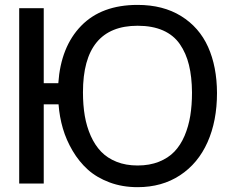

<svg xmlns="http://www.w3.org/2000/svg" viewBox="-20 -756 952 791"><path d="M874 -373Q874 -257.8 835 -170.2Q795.9 -82.5 721.4 -33.7Q647 15.1 546.9 15.1Q483.9 15.1 431.2 -4.6Q378.4 -24.4 342 -57.1Q305.7 -89.8 279.3 -134.5Q252.9 -179.2 239 -226.8Q225.1 -274.4 221.2 -326.2H160.2V0H59.1V-722.2H160.2V-413.1H220.2Q230.5 -563.5 314.5 -649.7Q398.4 -735.8 546.9 -735.8Q651.9 -735.8 726.3 -689.7Q800.8 -643.6 837.2 -562.7Q873.5 -481.9 874 -373ZM771 -375Q770.5 -439.5 758.5 -488.3Q746.6 -537.1 720.9 -574.2Q695.3 -611.3 651.6 -630.6Q607.9 -649.9 546.9 -649.9Q321.8 -649.9 321.8 -376Q321.8 -323.2 329.3 -278.8Q336.9 -234.4 354 -196Q371.1 -157.7 396.7 -131.1Q422.4 -104.5 460.4 -89.4Q498.5 -74.2 546.9 -74.2Q596.2 -74.2 634.8 -89.6Q673.3 -105 698.7 -131.6Q724.1 -158.2 740.5 -196.8Q756.8 -235.4 763.9 -279.1Q771 -322.8 771 -375Z"/></svg>

Font: Perun
Style: Regular
Weight: 400
Version: Version 1.0000